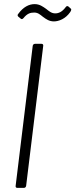

<svg xmlns="http://www.w3.org/2000/svg" viewBox="-20 -913 366 933"><path d="M242 -809C265 -809 298 -821 321 -854C327 -863 328 -869 323 -872L313 -881C308 -885 303 -884 299 -878C281 -854 264 -848 248 -848C230 -848 218 -859 204 -870C188 -881 173 -893 148 -893C121 -893 93 -879 69 -846C64 -841 65 -836 69 -832L80 -823C84 -819 89 -819 94 -825C112 -847 127 -852 146 -852C164 -852 174 -843 189 -831C204 -820 219 -809 242 -809ZM64 0H96C102 0 106 -4 107 -10L190 -690C191 -696 188 -700 182 -700H150C144 -700 140 -696 139 -690L56 -10C55 -4 58 0 64 0Z"/></svg>

Font: Barlow Semi Condensed Light
Style: Italic
Weight: 300
Width: 4
Italic angle: -7°
Designer: Jeremy Tribby
Foundry: Tribby Type
Version: Version 1.422;hotconv 1.0.109;makeotfexe 2.5.65596